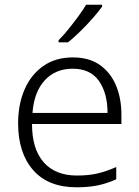

<svg xmlns="http://www.w3.org/2000/svg" viewBox="-20 -786 592 816"><path d="M290 -542Q358 -542 403.5 -510.5Q449 -479 472.5 -424Q496 -369 496 -298V-259H116Q116 -153 165.5 -96.5Q215 -40 307 -40Q356 -40 393 -48.5Q430 -57 474 -76V-24Q434 -6 395 2Q356 10 305 10Q185 10 121 -63Q57 -136 57 -262Q57 -343 84.5 -406Q112 -469 164 -505.5Q216 -542 290 -542ZM289 -494Q216 -494 170.5 -445Q125 -396 118 -306H437Q437 -390 400.5 -442Q364 -494 289 -494ZM414 -758Q399 -737 374.5 -709Q350 -681 322 -653.5Q294 -626 269 -606H229V-615Q248 -634 270 -661Q292 -688 312.5 -716Q333 -744 346 -766H414Z"/></svg>

Font: Noto Sans Gurmukhi UI Light
Style: Regular
Weight: 300
Designer: Jelle Bosma - Monotype Design Team
Foundry: Monotype Imaging Inc.
Version: Version 2.004; ttfautohint (v1.8.4.7-5d5b)